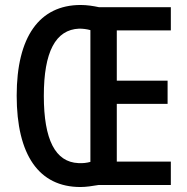

<svg xmlns="http://www.w3.org/2000/svg" viewBox="-20 -743 751 771"><path d="M303 8C326 8 351 4 375 0H666V-94H449V-326H653V-419H449V-621H666V-714H378C355 -719 329 -723 304 -723C138 -723 47 -595 47 -359C47 -121 136 8 303 8ZM295 -88C202 -92 156 -182 156 -358C156 -535 203 -624 298 -628C313 -628 329 -626 343 -622V-93C329 -89 313 -87 295 -88Z"/></svg>

Font: Kathrein 67 Medium Condensed
Style: Regular
Weight: 500
Width: 3
Designer: Lazydogs Typefoundry, based on Open Sans by Ascender Corporation
Foundry: Lazydogs Typefoundry
Version: Version 1.003;PS 001.003;hotconv 1.0.88;makeotf.lib2.5.64775